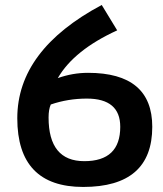

<svg xmlns="http://www.w3.org/2000/svg" viewBox="-20 -739 650 764"><path d="M48.8 -268.6Q48.8 -540 384.8 -719.2L446.3 -618.2Q274.4 -539.6 210 -428.2Q269 -449.2 330.1 -449.2Q585.9 -449.2 585.9 -234.4Q585.9 4.9 311 4.9Q48.8 4.9 48.8 -268.6ZM315.4 -97.7Q458.5 -97.7 458.5 -234.4Q458.5 -346.7 325.7 -346.7Q250.5 -346.7 182.1 -323.2Q173.3 -303.7 173.3 -271.5Q173.3 -97.7 315.4 -97.7Z"/></svg>

Font: SansationBold
Style: Bold
Weight: 700
Designer: Bernd Montag
Version: Version 1.301